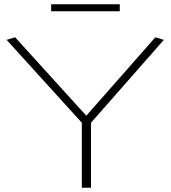

<svg xmlns="http://www.w3.org/2000/svg" viewBox="-20 -881 801 901"><path d="M364 0V-305L11 -694L51 -706L385 -338L709 -706L749 -694L407 -305V0ZM220 -828V-861H542V-828Z"/></svg>

Font: Georama Extended ExtraLight
Style: Regular
Weight: 200
Width: 7
Designer: Jean-Baptiste Levee
Foundry: Production Type
Version: Version 1.000